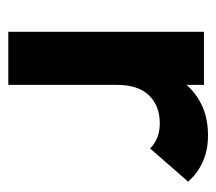

<svg xmlns="http://www.w3.org/2000/svg" viewBox="-50 -484 533 474"><g transform="rotate(90 217.0 -246.5)"><path d="M58 0V-483H189V-440Q211 -465 242 -479Q273 -493 314 -493Q384 -493 428 -444L346 -350Q322 -374 284 -374Q241 -374 215 -347.5Q189 -321 189 -267V0Z"/></g></svg>

Font: Outfit Semi Bold
Style: Regular
Weight: 600
Designer: Rodrigo Fuenzalida
Foundry: fragTYPE
Version: Version 1.000